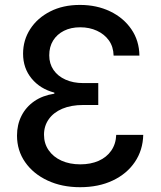

<svg xmlns="http://www.w3.org/2000/svg" viewBox="-20 -758 660 788"><path d="M308.6 10.3Q233.9 10.3 175.3 -17.1Q116.7 -44.4 83.3 -92.3Q49.8 -140.1 49.8 -201.7Q49.8 -246.1 68.1 -282.5Q86.4 -318.8 120.6 -342.5Q154.8 -366.2 203.1 -373.5V-377.9Q145 -393.1 109.9 -435.5Q74.7 -478 74.7 -537.6Q74.7 -593.3 104 -638.7Q133.3 -684.1 185.8 -710.9Q238.3 -737.8 308.1 -737.8Q377 -737.8 431.9 -711.4Q486.8 -685.1 519 -638.2Q551.3 -591.3 552.2 -529.8H446.3Q445.3 -566.4 427 -592Q408.7 -617.7 377.9 -631.8Q347.2 -646 309.1 -646Q271 -646 242.4 -631.6Q213.9 -617.2 198 -591.6Q182.1 -565.9 182.1 -530.8Q182.1 -496.6 199.7 -470.9Q217.3 -445.3 248.8 -431.2Q280.3 -417 321.8 -417H383.3V-327.1H321.8Q272 -327.1 235.8 -311.8Q199.7 -296.4 180.2 -268.8Q160.6 -241.2 160.6 -205.1Q160.6 -168.9 179.7 -141.4Q198.7 -113.8 232.4 -98.6Q266.1 -83.5 309.6 -83.5Q352.1 -83.5 384.8 -97.9Q417.5 -112.3 436.5 -139.6Q455.6 -167 457 -204.6H567.9Q566.4 -141.6 533.4 -93Q500.5 -44.4 442.6 -17.1Q384.8 10.3 308.6 10.3Z"/></svg>

Font: Inter 20pt Medium
Style: Regular
Weight: 500
Version: Version 4.001;git-66647c0bb